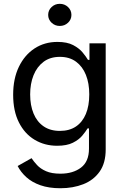

<svg xmlns="http://www.w3.org/2000/svg" viewBox="-20 -769 648 1004"><path d="M295.9 215.3Q235.8 215.3 191.4 199.7Q147 184.1 117.7 157.5Q88.4 130.9 72.3 99.1L145 58.1Q156.2 75.2 173.8 94.2Q191.4 113.3 220.7 126.2Q250 139.2 295.9 139.2Q361.8 139.2 403.6 107.4Q445.3 75.7 445.3 8.3V-97.7H438Q427.7 -80.6 409.9 -59.3Q392.1 -38.1 360.8 -22.5Q329.6 -6.8 278.8 -6.8Q213.4 -6.8 161.1 -38.1Q108.9 -69.3 78.9 -128.9Q48.8 -188.5 48.8 -273.4Q48.8 -357.4 78.6 -419.4Q108.4 -481.4 160.6 -515.6Q212.9 -549.8 280.3 -549.8Q331.1 -549.8 362.5 -533.2Q394 -516.6 412.1 -494.6Q430.2 -472.7 439.9 -456.1H447.8V-542.5H532.7V12.7Q532.7 83.5 501 128.4Q469.2 173.3 415.5 194.3Q361.8 215.3 295.9 215.3ZM293 -84.5Q342.8 -84.5 377 -107.4Q411.1 -130.4 429 -173.1Q446.8 -215.8 446.8 -275.4Q446.8 -333.5 429.2 -377.4Q411.6 -421.4 377.4 -446.5Q343.3 -471.7 293 -471.7Q242.2 -471.7 207.5 -445.6Q172.9 -419.4 155.3 -375.2Q137.7 -331.1 137.7 -275.4Q137.7 -218.3 155.5 -175.3Q173.3 -132.3 208 -108.4Q242.7 -84.5 293 -84.5ZM292.5 -633.3Q267.6 -633.3 249.8 -650.1Q231.9 -667 231.9 -690.9Q231.9 -715.3 249.8 -732.2Q267.6 -749 292.5 -749Q317.9 -749 335.7 -732.2Q353.5 -715.3 353.5 -690.9Q353.5 -667 335.7 -650.1Q317.9 -633.3 292.5 -633.3Z"/></svg>

Font: Inter 16pt
Style: Regular
Weight: 400
Version: Version 4.001;git-66647c0bb